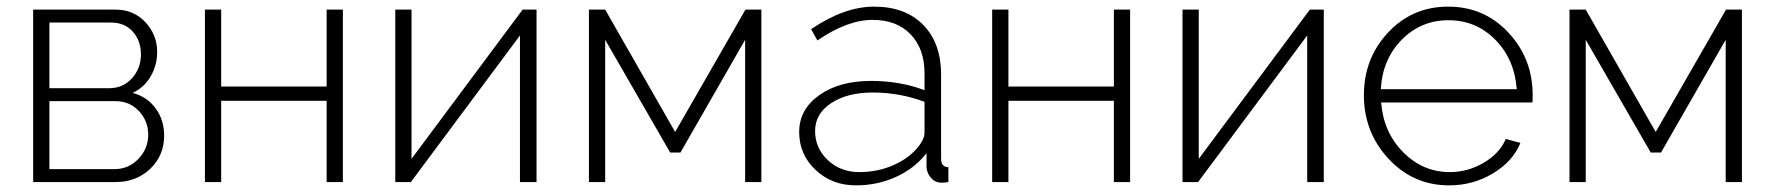

<svg xmlns="http://www.w3.org/2000/svg" viewBox="-20 -549 5352 579"><path d="M80 -520H329Q383 -520 418.5 -482Q454 -444 454 -392Q454 -353 434.5 -319Q415 -285 380 -269Q424 -257 449.5 -222Q475 -187 475 -140Q475 -80 433 -40Q391 0 329 0H80ZM129 -283H309Q351 -283 378 -313Q405 -343 405 -385Q405 -426 380.5 -453.5Q356 -481 315 -481H129ZM129 -39H325Q368 -39 397.5 -70Q427 -101 427 -143Q427 -184 399 -214Q371 -244 328 -244H129Z M647 -520V-288H965V-520H1014V0H965V-245H647V0H598V-520Z M1221 -520V-70L1556 -520H1598V0H1548V-442L1219 0H1172V-520Z M1805 -520 2016 -151 2228 -520H2276V0H2227V-429L2032 -89H2001L1805 -429V0H1756V-520Z M2561 10Q2489 10 2439.5 -36.5Q2390 -83 2390 -151Q2390 -219 2450.5 -262Q2511 -305 2607 -305Q2694 -305 2768 -277V-328Q2768 -402 2726 -445.5Q2684 -489 2612 -489Q2535 -489 2445 -427L2426 -461Q2526 -529 2616 -529Q2710 -529 2764 -474Q2818 -419 2818 -324V-70Q2818 -45 2840 -45V0Q2828 2 2820 2Q2801 2 2788.5 -11.5Q2776 -25 2774 -44V-87Q2738 -41 2682 -15.5Q2626 10 2561 10ZM2571 -30Q2628 -30 2676.5 -52Q2725 -74 2752 -110Q2768 -131 2768 -150V-242Q2693 -270 2612 -270Q2535 -270 2486.5 -238Q2438 -206 2438 -154Q2438 -102 2476.5 -66Q2515 -30 2571 -30Z M3021 -520V-288H3339V-520H3388V0H3339V-245H3021V0H2972V-520Z M3595 -520V-70L3930 -520H3972V0H3922V-442L3593 0H3546V-520Z M4350 10Q4242 10 4167.5 -70Q4093 -150 4093 -262Q4093 -373 4166 -451Q4239 -529 4347 -529Q4456 -529 4529 -450.5Q4602 -372 4602 -262Q4602 -243 4601 -240H4145Q4152 -150 4211.5 -90Q4271 -30 4352 -30Q4406 -30 4454 -58Q4502 -86 4521 -130L4565 -118Q4542 -62 4482 -26Q4422 10 4350 10ZM4144 -280H4554Q4547 -371 4489 -429.5Q4431 -488 4348 -488Q4265 -488 4207 -429Q4149 -370 4144 -280Z M4762 -520 4973 -151 5185 -520H5233V0H5184V-429L4989 -89H4958L4762 -429V0H4713V-520Z"/></svg>

Font: Raleway
Style: Light
Weight: 300
Designer: Matt McInerney, Pablo Impallari, Rodrigo Fuenzalida
Foundry: Matt McInerney, Pablo Impallari, Rodrigo Fuenzalida
Version: Version 3.000